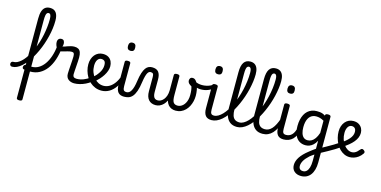

<svg xmlns="http://www.w3.org/2000/svg" viewBox="-225 -1683 5689 2865"><g transform="rotate(15 2619.5 -250.5)"><path d="M165 474Q143 474 133 467.5Q123 461 123 448V-778Q123 -846 137.5 -890.5Q152 -935 181.5 -956.5Q211 -978 256 -978Q318 -978 349 -936.5Q380 -895 380 -813Q380 -755 372 -693Q364 -631 348.5 -567.5Q333 -504 312 -442.5Q291 -381 264.5 -323.5Q238 -266 208 -214.5Q178 -163 144.5 -121Q111 -79 76 -48Q41 -17 4.5 0Q-32 17 -68 17Q-87 17 -96 5.5Q-105 -6 -105 -20.5Q-105 -35 -96 -46.5Q-87 -58 -68 -58Q-39 -57 -10.5 -70.5Q18 -84 47 -109.5Q76 -135 102.5 -170.5Q129 -206 153.5 -250.5Q178 -295 199.5 -346Q221 -397 238.5 -453.5Q256 -510 268 -569.5Q280 -629 287 -690.5Q294 -752 294 -813Q294 -857 284 -877.5Q274 -898 254 -898Q239 -898 228.5 -886.5Q218 -875 213.5 -847.5Q209 -820 209 -773V448Q209 461 198 467.5Q187 474 165 474ZM213 17Q175 17 147.5 15Q120 13 107 8Q94 4 90.5 -9Q87 -22 92 -36Q97 -50 109 -58Q121 -66 137 -62Q145 -60 164.5 -59Q184 -58 215 -58Q234 -58 243 -46.5Q252 -35 251.5 -20.5Q251 -6 241.5 5.5Q232 17 213 17Z M215 17Q196 17 187 5.5Q178 -6 178 -20.5Q178 -35 187 -46.5Q196 -58 215 -58Q272 -58 320.5 -86Q369 -114 407 -166.5Q445 -219 470 -292.5Q495 -366 504 -456Q505 -466 517 -471Q529 -476 543.5 -475Q558 -474 568.5 -467.5Q579 -461 579 -451Q568 -345 539 -259Q510 -173 463.5 -111.5Q417 -50 354.5 -16.5Q292 17 215 17Z M889 17Q864 17 841.5 10Q819 3 801 -10.5Q783 -24 773 -46Q763 -68 763 -98Q763 -123 765.5 -157.5Q768 -192 770.5 -230.5Q773 -269 775.5 -304.5Q778 -340 778 -366Q778 -403 769 -416Q760 -429 736 -429Q709 -429 674 -419Q639 -409 606 -399.5Q573 -390 553 -390Q535 -390 518.5 -409.5Q502 -429 491 -457Q480 -485 480 -512Q480 -530 486.5 -544.5Q493 -559 506 -567Q519 -575 537 -575Q567 -575 578 -556Q589 -537 589 -512Q589 -501 587 -489.5Q585 -478 581 -469Q591 -469 609.5 -475.5Q628 -482 652 -491Q676 -500 703 -506.5Q730 -513 756 -513Q793 -513 817 -499Q841 -485 852.5 -454.5Q864 -424 864 -373Q864 -348 861.5 -311.5Q859 -275 856.5 -236Q854 -197 851.5 -163.5Q849 -130 849 -111Q849 -84 864 -71Q879 -58 908 -58Q922 -58 929 -46.5Q936 -35 934.5 -20.5Q933 -6 922 5.5Q911 17 889 17Z M891 17Q872 17 865.5 5.5Q859 -6 863 -20.5Q867 -35 879 -46.5Q891 -58 910 -58Q962 -58 1014.5 -78.5Q1067 -99 1107 -131Q1121 -141 1131 -136.5Q1141 -132 1147 -120Q1153 -108 1152 -94.5Q1151 -81 1140 -74Q1105 -46 1062 -25.5Q1019 -5 975 6Q931 17 891 17Z M1111 -127Q1131 -142 1149 -158.5Q1167 -175 1183 -192Q1206 -219 1223 -246Q1240 -273 1249 -302Q1258 -331 1258 -360Q1258 -406 1240 -423Q1222 -440 1191 -440Q1177 -440 1170.5 -452Q1164 -464 1164 -479.5Q1164 -495 1172 -507Q1180 -519 1196 -519Q1248 -519 1281.5 -498Q1315 -477 1331 -442Q1347 -407 1347 -366Q1347 -332 1334 -295Q1321 -258 1298 -222Q1275 -186 1245 -153Q1224 -130 1200 -108.5Q1176 -87 1150 -69Z M1310 17Q1258 17 1213.5 -1Q1169 -19 1133.5 -51Q1098 -83 1073.5 -125Q1049 -167 1035.5 -215Q1022 -263 1022 -313Q1022 -357 1034.5 -394.5Q1047 -432 1070 -460Q1093 -488 1125.5 -503.5Q1158 -519 1196 -519Q1209 -519 1215 -507Q1221 -495 1220.5 -479.5Q1220 -464 1212.5 -452Q1205 -440 1192 -440Q1174 -440 1159.5 -432Q1145 -424 1134 -408Q1123 -392 1117 -368.5Q1111 -345 1111 -314Q1111 -262 1128 -216Q1145 -170 1174 -135Q1203 -100 1241 -80.5Q1279 -61 1322 -61Q1371 -61 1414.5 -87Q1458 -113 1492.5 -161.5Q1527 -210 1549 -279Q1552 -288 1564.5 -287.5Q1577 -287 1587.5 -280.5Q1598 -274 1595 -262Q1571 -173 1528.5 -110.5Q1486 -48 1430.5 -15.5Q1375 17 1310 17Z M1661 17Q1631 17 1607.5 8.5Q1584 0 1568.5 -18.5Q1553 -37 1545 -65.5Q1537 -94 1537 -135V-489Q1537 -502 1547.5 -508.5Q1558 -515 1579 -515Q1601 -515 1612 -508.5Q1623 -502 1623 -489V-138Q1623 -94 1635 -76Q1647 -58 1680 -58Q1694 -58 1701 -46.5Q1708 -35 1706.5 -20.5Q1705 -6 1694 5.5Q1683 17 1661 17ZM1579 -669Q1551 -669 1537 -684.5Q1523 -700 1523 -731Q1523 -763 1537 -779Q1551 -795 1579 -795Q1607 -795 1620.5 -779Q1634 -763 1634 -731Q1636 -700 1621.5 -684.5Q1607 -669 1579 -669Z M1661 17Q1652 17 1647.5 5.5Q1643 -6 1645 -20.5Q1647 -35 1655 -46.5Q1663 -58 1678 -58Q1701 -58 1718.5 -70Q1736 -82 1750 -107Q1764 -132 1774.5 -170Q1785 -208 1792 -259Q1803 -338 1819.5 -388Q1836 -438 1856.5 -466Q1877 -494 1902 -505Q1927 -516 1955 -516Q1965 -516 1969.5 -504.5Q1974 -493 1973 -478.5Q1972 -464 1966.5 -452.5Q1961 -441 1952 -441Q1940 -441 1928 -434Q1916 -427 1905.5 -408.5Q1895 -390 1885.5 -355.5Q1876 -321 1868 -267Q1856 -177 1836 -121Q1816 -65 1790 -35Q1764 -5 1731.5 6Q1699 17 1661 17Z M2148 17Q2114 17 2086.5 6Q2059 -5 2039.5 -27Q2020 -49 2010 -82Q2000 -115 2000 -159V-377Q2000 -413 1989.5 -427Q1979 -441 1952 -441Q1938 -441 1930 -452.5Q1922 -464 1922 -478.5Q1922 -493 1930 -504.5Q1938 -516 1954 -516Q1989 -516 2014.5 -506.5Q2040 -497 2055.5 -477Q2071 -457 2078.5 -428.5Q2086 -400 2086 -362V-168Q2086 -134 2093.5 -109.5Q2101 -85 2117.5 -72.5Q2134 -60 2162 -60Q2184 -60 2207 -71.5Q2230 -83 2250 -107Q2270 -131 2282.5 -167Q2295 -203 2296 -252V-489Q2296 -501 2306.5 -508Q2317 -515 2339 -515Q2362 -515 2372 -508Q2382 -501 2382 -489V-206Q2382 -163 2386.5 -135Q2391 -107 2401.5 -91Q2412 -75 2428.5 -68Q2445 -61 2468 -61Q2489 -61 2509.5 -69.5Q2530 -78 2548 -94.5Q2566 -111 2580 -135.5Q2594 -160 2602 -191.5Q2610 -223 2610 -262Q2610 -303 2606 -334Q2602 -365 2594 -392Q2564 -409 2548.5 -426Q2533 -443 2533 -468Q2533 -487 2544 -503Q2555 -519 2582 -519Q2608 -519 2628.5 -497.5Q2649 -476 2663.5 -439.5Q2678 -403 2685.5 -359.5Q2693 -316 2693 -272Q2693 -229 2683 -187Q2673 -145 2654 -108Q2635 -71 2606.5 -42.5Q2578 -14 2541 2.5Q2504 19 2458 19Q2423 19 2393 6.5Q2363 -6 2342 -31.5Q2321 -57 2309 -97Q2292 -61 2267 -35.5Q2242 -10 2211.5 3.5Q2181 17 2148 17Z M2739 -385Q2705 -385 2676 -394Q2647 -403 2611 -422Q2600 -428 2598.5 -438.5Q2597 -449 2602.5 -459Q2608 -469 2617 -474.5Q2626 -480 2633 -477Q2654 -465 2682 -458.5Q2710 -452 2741 -452Q2773 -452 2805 -459Q2837 -466 2862.5 -477.5Q2888 -489 2900 -502Q2911 -515 2923.5 -509Q2936 -503 2941 -489Q2946 -475 2935 -463Q2903 -427 2851 -406Q2799 -385 2739 -385Z M3012 17Q2982 17 2958.5 8.5Q2935 0 2919.5 -18.5Q2904 -37 2896 -65.5Q2888 -94 2888 -135V-489Q2888 -502 2898.5 -508.5Q2909 -515 2930 -515Q2952 -515 2963 -508.5Q2974 -502 2974 -489V-138Q2974 -94 2986 -76Q2998 -58 3031 -58Q3045 -58 3052 -46.5Q3059 -35 3057.5 -20.5Q3056 -6 3045 5.5Q3034 17 3012 17ZM2930 -669Q2902 -669 2888 -684.5Q2874 -700 2874 -731Q2874 -763 2888 -779Q2902 -795 2930 -795Q2958 -795 2971.5 -779Q2985 -763 2985 -731Q2987 -700 2972.5 -684.5Q2958 -669 2930 -669Z M3011 17Q2992 17 2985.5 5.5Q2979 -6 2983 -20.5Q2987 -35 2999 -46.5Q3011 -58 3030 -58Q3062 -58 3094.5 -76.5Q3127 -95 3158.5 -128Q3190 -161 3219 -206.5Q3248 -252 3273.5 -307.5Q3299 -363 3320 -424.5Q3341 -486 3356 -551Q3371 -616 3379.5 -682.5Q3388 -749 3388 -813Q3388 -832 3401 -841.5Q3414 -851 3431 -851Q3448 -851 3461 -841.5Q3474 -832 3474 -813Q3474 -760 3466 -701Q3458 -642 3443.5 -580Q3429 -518 3408 -456.5Q3387 -395 3361 -336.5Q3335 -278 3304.5 -225Q3274 -172 3239.5 -127.5Q3205 -83 3167.5 -50.5Q3130 -18 3090.5 -0.5Q3051 17 3011 17Z M3405 17Q3341 17 3299.5 -12.5Q3258 -42 3237.5 -96Q3217 -150 3217 -223V-778Q3217 -880 3250 -929Q3283 -978 3350 -978Q3391 -978 3418.5 -959.5Q3446 -941 3460 -904.5Q3474 -868 3474 -813Q3474 -794 3461 -785Q3448 -776 3431 -776Q3414 -776 3401 -785Q3388 -794 3388 -813Q3388 -843 3383.5 -861.5Q3379 -880 3370 -889Q3361 -898 3348 -898Q3333 -898 3322.5 -886.5Q3312 -875 3307.5 -847.5Q3303 -820 3303 -773V-226Q3303 -171 3315 -133Q3327 -95 3354 -76.5Q3381 -58 3424 -58Q3438 -58 3444.5 -46.5Q3451 -35 3449.5 -20.5Q3448 -6 3437 5.5Q3426 17 3405 17Z M3405 17Q3386 17 3379.5 5.5Q3373 -6 3377 -20.5Q3381 -35 3393 -46.5Q3405 -58 3424 -58Q3456 -58 3488.5 -76.5Q3521 -95 3552.5 -128Q3584 -161 3613 -206.5Q3642 -252 3667.5 -307.5Q3693 -363 3714 -424.5Q3735 -486 3750 -551Q3765 -616 3773.5 -682.5Q3782 -749 3782 -813Q3782 -832 3795 -841.5Q3808 -851 3825 -851Q3842 -851 3855 -841.5Q3868 -832 3868 -813Q3868 -760 3860 -701Q3852 -642 3837.5 -580Q3823 -518 3802 -456.5Q3781 -395 3755 -336.5Q3729 -278 3698.5 -225Q3668 -172 3633.5 -127.5Q3599 -83 3561.5 -50.5Q3524 -18 3484.5 -0.5Q3445 17 3405 17Z M3799 17Q3735 17 3693.5 -12.5Q3652 -42 3631.5 -96Q3611 -150 3611 -223V-778Q3611 -880 3644 -929Q3677 -978 3744 -978Q3785 -978 3812.5 -959.5Q3840 -941 3854 -904.5Q3868 -868 3868 -813Q3868 -794 3855 -785Q3842 -776 3825 -776Q3808 -776 3795 -785Q3782 -794 3782 -813Q3782 -843 3777.5 -861.5Q3773 -880 3764 -889Q3755 -898 3742 -898Q3727 -898 3716.5 -886.5Q3706 -875 3701.5 -847.5Q3697 -820 3697 -773V-226Q3697 -171 3709 -133Q3721 -95 3748 -76.5Q3775 -58 3818 -58Q3832 -58 3838.5 -46.5Q3845 -35 3843.5 -20.5Q3842 -6 3831 5.5Q3820 17 3799 17Z M3799 17Q3785 17 3778.5 5.5Q3772 -6 3773.5 -20.5Q3775 -35 3786 -46.5Q3797 -58 3818 -58Q3847 -58 3874 -71Q3901 -84 3925 -111Q3949 -138 3970 -179.5Q3991 -221 4010 -276Q4015 -291 4027 -290.5Q4039 -290 4048.5 -280.5Q4058 -271 4055 -259Q4035 -189 4009.5 -137Q3984 -85 3952.5 -51Q3921 -17 3883 0Q3845 17 3799 17Z M4125 17Q4095 17 4071.5 8.5Q4048 0 4032.5 -18.5Q4017 -37 4009 -65.5Q4001 -94 4001 -135V-489Q4001 -502 4011.5 -508.5Q4022 -515 4043 -515Q4065 -515 4076 -508.5Q4087 -502 4087 -489V-138Q4087 -94 4099 -76Q4111 -58 4144 -58Q4158 -58 4165 -46.5Q4172 -35 4170.5 -20.5Q4169 -6 4158 5.5Q4147 17 4125 17ZM4043 -669Q4015 -669 4001 -684.5Q3987 -700 3987 -731Q3987 -763 4001 -779Q4015 -795 4043 -795Q4071 -795 4084.5 -779Q4098 -763 4098 -731Q4100 -700 4085.5 -684.5Q4071 -669 4043 -669Z M4124 17Q4110 17 4103.5 5.5Q4097 -6 4098.5 -20.5Q4100 -35 4111 -46.5Q4122 -58 4143 -58Q4170 -58 4192.5 -67Q4215 -76 4233.5 -95Q4252 -114 4265.5 -144Q4279 -174 4287 -215Q4290 -230 4303 -233.5Q4316 -237 4328 -232Q4340 -227 4338 -212Q4330 -153 4311.5 -109.5Q4293 -66 4265.5 -38.5Q4238 -11 4202.5 3Q4167 17 4124 17Z M4519 477Q4453 477 4413 441.5Q4373 406 4373 344Q4373 314 4383 283.5Q4393 253 4413 222.5Q4433 192 4463.5 160.5Q4494 129 4535 97Q4551 84 4566.5 72Q4582 60 4598 48.5Q4614 37 4630 26V-98Q4607 -54 4579.5 -29.5Q4552 -5 4522.5 5.5Q4493 16 4463 16Q4407 16 4364.5 -12Q4322 -40 4298.5 -95.5Q4275 -151 4275 -233Q4275 -285 4285 -329.5Q4295 -374 4313.5 -409.5Q4332 -445 4359.5 -469.5Q4387 -494 4422 -507Q4457 -520 4499 -520Q4526 -520 4546.5 -517.5Q4567 -515 4587 -508Q4607 -501 4630 -486V-490Q4630 -503 4640.5 -509.5Q4651 -516 4673 -516Q4694 -516 4705 -509.5Q4716 -503 4716 -490V215Q4716 277 4702 326Q4688 375 4662.5 408.5Q4637 442 4600.5 459.5Q4564 477 4519 477ZM4527 399Q4560 399 4582.5 378Q4605 357 4617.5 315.5Q4630 274 4630 212V115Q4618 123 4607 130.5Q4596 138 4586 145.5Q4576 153 4566 161Q4540 185 4520.5 207Q4501 229 4488.5 250.5Q4476 272 4469.5 293Q4463 314 4463 336Q4463 355 4470.5 369.5Q4478 384 4492.5 391.5Q4507 399 4527 399ZM4476 -64Q4507 -64 4535 -79.5Q4563 -95 4587.5 -129.5Q4612 -164 4630 -219V-407Q4598 -426 4568.5 -434Q4539 -442 4510 -442Q4483 -442 4460 -433.5Q4437 -425 4419.5 -408.5Q4402 -392 4389.5 -367.5Q4377 -343 4370.5 -310.5Q4364 -278 4364 -237Q4364 -185 4376 -146Q4388 -107 4412.5 -85.5Q4437 -64 4476 -64Z M4993 -98Q4952 -69 4904.5 -40.5Q4857 -12 4805.5 16.5Q4754 45 4700 74Q4693 79 4684 71.5Q4675 64 4669 51.5Q4663 39 4663 27Q4663 15 4672 9Q4725 -20 4775.5 -48Q4826 -76 4873.5 -104.5Q4921 -133 4962 -161Q4970 -167 4979.5 -160.5Q4989 -154 4995.5 -141.5Q5002 -129 5002 -116.5Q5002 -104 4993 -98Z M5145 17Q5101 17 5062 -1Q5023 -19 4991 -50.5Q4959 -82 4936.5 -124.5Q4914 -167 4901.5 -215Q4889 -263 4889 -313Q4889 -357 4901.5 -394.5Q4914 -432 4937.5 -460Q4961 -488 4993.5 -503.5Q5026 -519 5065 -519Q5116 -519 5149.5 -498Q5183 -477 5199.5 -444.5Q5216 -412 5216 -375Q5216 -338 5202 -303Q5188 -268 5160 -234Q5132 -200 5091 -166.5Q5050 -133 4996 -100L4963 -157Q4999 -183 5029 -207.5Q5059 -232 5080.5 -257Q5102 -282 5114 -308.5Q5126 -335 5126 -364Q5126 -402 5108.5 -421Q5091 -440 5060 -440Q5044 -440 5029 -432Q5014 -424 5003 -407.5Q4992 -391 4985.5 -367.5Q4979 -344 4979 -313Q4979 -260 4994 -214.5Q5009 -169 5034.5 -135Q5060 -101 5092 -82Q5124 -63 5157 -63Q5179 -63 5199 -71.5Q5219 -80 5237 -96.5Q5255 -113 5273 -135Q5286 -151 5299 -150Q5312 -149 5326 -138Q5340 -127 5343 -115.5Q5346 -104 5337 -90Q5310 -51 5277.5 -27.5Q5245 -4 5211 6.5Q5177 17 5145 17Z"/></g></svg>

Font: Playwrite IT Trad
Style: Regular
Weight: 400
Designer: Veronika Burian, José Scaglione
Foundry: TypeTogether
Version: Version 1.002